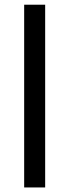

<svg xmlns="http://www.w3.org/2000/svg" viewBox="-20 -721 300 823"><path d="M173.6 -700.8H83.6V82.5H173.6Z"/></svg>

Font: Saysettha
Style: Regular
Weight: 400
Designer: John M. Durdin
Foundry: Lao Script for Windows
Version: Version 2.201